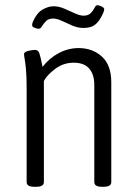

<svg xmlns="http://www.w3.org/2000/svg" viewBox="-20 -713 525 735"><path d="M111 2Q82 2 82 -16V-373Q82 -420 79.5 -446.5Q77 -473 74.5 -486.5Q72 -500 72 -506Q72 -514 87.5 -518Q103 -522 114 -522Q126 -522 130.5 -509.5Q135 -497 143 -457Q168 -490 204.5 -509.5Q241 -529 281 -529Q334 -529 370 -496.5Q406 -464 406 -398V-16Q406 2 377 2H370Q341 2 341 -16V-388Q341 -428 321.5 -450.5Q302 -473 262 -473Q223 -473 191.5 -449.5Q160 -426 148 -403V-16Q148 2 119 2ZM129 -603Q122 -603 112.5 -606.5Q103 -610 103 -617Q103 -623 106 -630Q121 -664 143 -676.5Q165 -689 185 -689Q205 -689 226 -680Q247 -671 266.5 -662Q286 -653 300 -653Q318 -653 327.5 -663Q337 -673 342 -683Q347 -693 352 -693Q360 -693 369.5 -688Q379 -683 379 -678Q379 -675 377 -668.5Q375 -662 368 -649Q357 -628 342 -617Q327 -606 299 -606Q278 -606 257 -615Q236 -624 217 -633Q198 -642 184 -642Q166 -642 156.5 -632.5Q147 -623 141 -613Q135 -603 129 -603Z"/></svg>

Font: Asap Condensed Light
Style: Regular
Weight: 300
Width: 3
Designer: Pablo Cosgaya
Foundry: Omnibus-Type
Version: Version 3.001; ttfautohint (v1.8.4.7-5d5b)